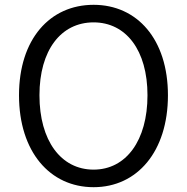

<svg xmlns="http://www.w3.org/2000/svg" viewBox="-20 -765 777 798"><path d="M369 13C550 13 678 -135 678 -369C678 -602 550 -745 369 -745C187 -745 59 -602 59 -369C59 -135 187 13 369 13ZM369 -60C233 -60 144 -181 144 -369C144 -556 233 -672 369 -672C504 -672 593 -556 593 -369C593 -181 504 -60 369 -60Z"/></svg>

Font: Noto Sans JP DemiLight
Style: Regular
Weight: 350
Designer: Ryoko NISHIZUKA 西塚涼子 (kana, bopomofo & ideographs); Paul D. Hunt (Latin, Greek & Cyrillic); Sandoll Communications 산돌커뮤니
Foundry: Adobe
Version: Version 2.004;hotconv 1.0.118;makeotfexe 2.5.65603